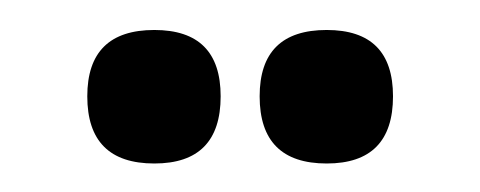

<svg xmlns="http://www.w3.org/2000/svg" viewBox="-20 -638 325 130"><path d="M84.5 -527.3Q39.1 -527.3 39.1 -572.8Q39.1 -617.7 84.5 -617.7Q129.4 -617.7 129.4 -572.8Q129.4 -527.3 84.5 -527.3ZM201.2 -527.3Q155.8 -527.3 155.8 -572.8Q155.8 -617.7 201.2 -617.7Q246.1 -617.7 246.1 -572.8Q246.1 -527.3 201.2 -527.3Z"/></svg>

Font: Gayathri Thin
Style: Regular
Weight: 100
Designer: Binoy Dominic <binoy.domenic@gmail.com>
Foundry: SMC
Version: Version 1.000